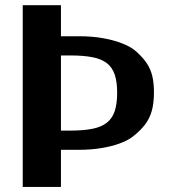

<svg xmlns="http://www.w3.org/2000/svg" viewBox="-20 -738 681 758"><path d="M148.4 -146.6V-222.4H257.1Q308.7 -222.4 344.3 -229.4Q379.8 -236.4 401.4 -253.3Q423.1 -270.1 432.8 -299.1Q442.5 -328.1 442.5 -372Q442.5 -415.4 432.8 -443.9Q423.1 -472.4 401.4 -489Q379.8 -505.6 344.3 -512.3Q308.7 -519.1 257.1 -519.1H147.9V-594.9H294.4Q343.9 -594.9 387.6 -587.1Q431.3 -579.3 465.4 -565.5Q499.5 -551.7 518.9 -533.7Q545 -510.2 560 -487.3Q575 -464.4 581.4 -437.1Q587.8 -409.9 587.8 -373Q587.8 -332.6 579.8 -302.2Q571.7 -271.8 553.2 -247.1Q534.7 -222.3 503.3 -198Q483.9 -183.1 451.8 -171.4Q419.7 -159.7 379.3 -153.2Q338.9 -146.6 293.9 -146.6ZM69.7 0V-717.6H220.6V0Z"/></svg>

Font: Russolo 10pt ExtraLight
Style: Regular
Weight: 200
Designer: Micah Stupak-Hahn
Version: Version 1.000